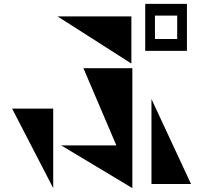

<svg xmlns="http://www.w3.org/2000/svg" viewBox="-20 -887 1040 985"><path d="M725 -867H939V-626H725ZM889 -687V-807H775V-687ZM654 -803V-561L275 -803ZM577 -141 408 -537H659V78L294 -141ZM757 -379 960 57H757ZM253 78 42 -330H253Z"/></svg>

Font: Chokokutai
Style: Regular
Weight: 400
Designer: 108号,108go
Foundry: Font Zone 108
Version: Version 1.000; ttfautohint (v1.8.3)